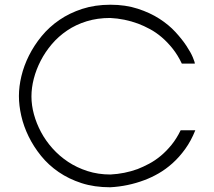

<svg xmlns="http://www.w3.org/2000/svg" viewBox="-20 -794 903 812"><path d="M749 -525Q732 -561 710 -588.5Q688 -616 664 -636.5Q640 -657 614 -671Q588 -685 564 -694Q507 -715 446 -718Q392 -718 346.5 -704Q301 -690 264 -665Q227 -640 199 -607Q171 -574 152 -537Q133 -500 123 -461.5Q113 -423 113 -386Q113 -349 123.5 -310.5Q134 -272 153.5 -235.5Q173 -199 202 -166.5Q231 -134 268 -109.5Q305 -85 350 -70.5Q395 -56 447 -56Q507 -59 562 -79Q585 -88 610.5 -101.5Q636 -115 660 -135Q684 -155 705.5 -181.5Q727 -208 744 -243H806Q788 -198 763 -163.5Q738 -129 709.5 -103.5Q681 -78 650.5 -60.5Q620 -43 590 -32Q521 -6 446 -2Q379 -2 325 -19.5Q271 -37 228 -66.5Q185 -96 153.5 -135Q122 -174 101 -217Q80 -260 70 -304Q60 -348 60 -388Q60 -428 70.5 -472Q81 -516 102.5 -559Q124 -602 156 -641Q188 -680 231 -709.5Q274 -739 328 -756.5Q382 -774 447 -774Q511 -774 563 -757Q615 -740 654.5 -714.5Q694 -689 722 -658.5Q750 -628 768.5 -600Q787 -572 795.5 -551.5Q804 -531 804 -525Z"/></svg>

Font: LuenTai2017
Style: Regular
Weight: 400
Designer: LuenTai
Foundry: Microsoft Corpration
Version: Version 1.00 November 27, 2016, initial release